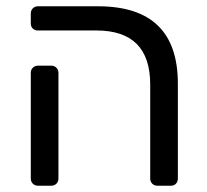

<svg xmlns="http://www.w3.org/2000/svg" viewBox="-20 -591 658 611"><path d="M458 -23V-322Q458 -494 287 -494H101Q91 -494 84.5 -500Q78 -506 78 -516V-548Q78 -558 84.5 -564.5Q91 -571 101 -571H292Q546 -571 546 -325V-23Q546 -13 540 -6.5Q534 0 524 0H481Q471 0 464.5 -6.5Q458 -13 458 -23ZM78 -23V-359Q78 -369 84.5 -375.5Q91 -382 101 -382H143Q153 -382 159.5 -375.5Q166 -369 166 -359V-23Q166 -13 159.5 -6.5Q153 0 143 0H101Q91 0 84.5 -6.5Q78 -13 78 -23Z"/></svg>

Font: Rubik
Style: Regular
Weight: 400
Designer: Hubert & Fischer
Foundry: Hubert & Fischer
Version: Version 1.100